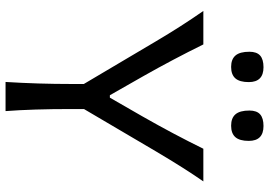

<svg xmlns="http://www.w3.org/2000/svg" viewBox="-159 -811 970 692"><g transform="rotate(90 326.0 -465.0)"><path d="M166.5 -878.9Q166.5 -905.3 180.2 -917.5Q193.8 -929.7 222.2 -929.7Q275.9 -929.7 275.9 -876.5Q275.9 -843.8 262.5 -828.4Q249 -813 221.2 -813Q193.4 -813 179.9 -828.9Q166.5 -844.7 166.5 -878.9ZM378.4 -878.9Q378.4 -905.3 392.1 -917.5Q405.8 -929.7 434.1 -929.7Q487.8 -929.7 487.8 -876.5Q487.8 -843.8 474.4 -828.4Q460.9 -813 433.1 -813Q405.3 -813 391.8 -828.9Q378.4 -844.7 378.4 -878.9ZM525.9 -542.5 373 -282.7V-235.4Q373 -98.6 380.4 0H275.4Q282.7 -118.7 282.7 -235.4V-282.2L128.9 -542Q76.2 -631.3 19.5 -712.9H140.1Q194.3 -603 253.9 -497.6L323.2 -376H332L399.4 -493.2Q462.9 -604.5 516.1 -712.9H633.8Q586.9 -645.5 525.9 -542.5Z"/></g></svg>

Font: Commissioner Flair
Style: Regular
Weight: 400
Designer: Kostas Bartsokas
Foundry: Kostas Bartsokas
Version: Version 1.000